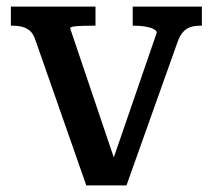

<svg xmlns="http://www.w3.org/2000/svg" viewBox="-20 -558 646 583"><path d="M456 -459Q456 -465 446 -470Q436 -475 420.5 -477.5Q405 -480 388 -480H383V-538H593V-480H589Q572 -480 559 -476Q546 -472 536 -461Q526 -450 519 -430L364 5H242L88 -435Q82 -454 72.5 -463Q63 -472 49.5 -476Q36 -480 17 -480H13V-538H270V-480H266Q247 -480 230.5 -479.5Q214 -479 203.5 -477.5Q193 -476 193 -472L338 -43L319 -61Z"/></svg>

Font: Roboto Serif SemiCondensed Medium
Style: Regular
Weight: 500
Width: 4
Designer: Greg Gazdowicz
Foundry: Commercial Type
Version: Version 1.007